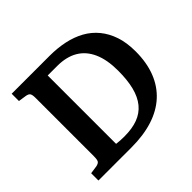

<svg xmlns="http://www.w3.org/2000/svg" viewBox="-164 -902 1100 1100"><g transform="rotate(-45 386.5 -351.5)"><path d="M54 0V-59L103 -66Q122 -70 128 -79.5Q134 -89 134 -118V-590Q134 -615 127.5 -624.5Q121 -634 101 -637L54 -644V-703H361Q425 -703 481 -691Q537 -679 582 -654Q627 -629 659.5 -589.5Q692 -550 710 -496.5Q728 -443 728 -372Q728 -282 701 -212.5Q674 -143 622 -95.5Q570 -48 494.5 -24Q419 0 321 0ZM337 -73Q401 -73 446.5 -90Q492 -107 521.5 -143Q551 -179 565 -234Q579 -289 579 -365Q579 -454 552.5 -513Q526 -572 475.5 -601.5Q425 -631 351 -631H274V-77Q286 -75 303.5 -74Q321 -73 337 -73Z"/></g></svg>

Font: Literata 18pt SemiBold
Style: Regular
Weight: 600
Designer: Latin by Veronika Burian and Jose Scaglione. Greek by Irene Vlachou. Cyrillic by Vera Evstafieva.
Foundry: TypeTogether
Version: Version 3.103;gftools[0.9.29]